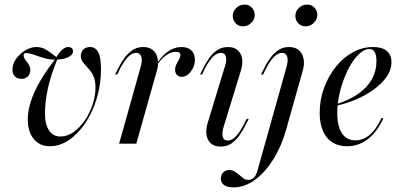

<svg xmlns="http://www.w3.org/2000/svg" viewBox="-20 -633 1772 846"><path d="M200 11.3Q154.8 11.3 128.6 -20.6Q102.4 -52.4 102.4 -108.1Q102.4 -143.5 115.7 -185.5Q129 -227.4 156.5 -275Q183.9 -322.6 225.8 -375H233.9Q202.4 -298.4 190.3 -240.3Q178.2 -182.3 178.2 -133.9Q178.2 -85.5 196 -58.5Q213.7 -31.5 246 -31.5Q276.6 -31.5 304 -50.8Q331.5 -70.2 353.6 -102.4Q375.8 -134.7 388.3 -173Q400.8 -211.3 400.8 -247.6Q400.8 -273.4 394.4 -290.7Q387.9 -308.1 378.2 -320.6Q368.5 -333.1 358.9 -343.1Q349.2 -353.2 342.7 -363.3Q336.3 -373.4 336.3 -387.1Q336.3 -404 347.2 -414.9Q358.1 -425.8 376.6 -425.8Q400.8 -425.8 412.9 -402.8Q425 -379.8 425 -328.2Q425 -262.1 406.9 -201.2Q388.7 -140.3 356.9 -92.3Q325 -44.4 284.7 -16.5Q244.4 11.3 200 11.3ZM74.2 -285.5Q56.5 -285.5 45.6 -296.4Q34.7 -307.3 34.7 -326.6Q34.7 -351.6 51.2 -374.2Q67.7 -396.8 91.9 -411.3Q116.1 -425.8 140.3 -425.8Q160.5 -425.8 176.2 -417.7Q191.9 -409.7 205.6 -398.8Q219.4 -387.9 231.5 -379L225 -375.8Q241.9 -404 255.2 -414.9Q268.5 -425.8 279.8 -425.8Q290.3 -425.8 296 -421Q301.6 -416.1 301.6 -407.3Q301.6 -391.1 279.8 -380.6Q258.1 -370.2 220.2 -370.2Q200.8 -370.2 183.5 -374.6Q166.1 -379 150.4 -384.7Q134.7 -390.3 121 -394.8Q107.3 -399.2 96 -399.2Q83.9 -399.2 83.9 -389.5Q83.9 -382.3 88.3 -374.6Q92.7 -366.9 98.8 -359.7Q104.8 -352.4 109.3 -343.5Q113.7 -334.7 113.7 -325Q113.7 -307.3 102.8 -296.4Q91.9 -285.5 74.2 -285.5Z M562.9 -206.5 599.2 -336.3Q608.1 -365.3 602.8 -382.7Q597.6 -400 579.8 -400Q562.1 -400 545.2 -383.1Q528.2 -366.1 511.3 -334.7L496.8 -304.8H487.1L504.8 -339.5Q513.7 -357.3 527.8 -377Q541.9 -396.8 562.5 -411.3Q583.1 -425.8 610.5 -425.8Q637.9 -425.8 654 -412.1Q670.2 -398.4 675 -373.8Q679.8 -349.2 670.2 -317.7L638.7 -206.5ZM504.8 0 562.9 -206.5H638.7L580.6 0ZM781.5 -294.4Q767.7 -294.4 759.7 -302.8Q751.6 -311.3 751.6 -325Q751.6 -338.7 757.7 -350.4Q763.7 -362.1 769.4 -372.6Q775 -383.1 775 -391.1Q775 -404.8 754.8 -404.8Q732.3 -404.8 709.7 -387.9Q687.1 -371 668.5 -340.3V-347.6Q691.1 -385.5 719.4 -405.6Q747.6 -425.8 779 -425.8Q807.3 -425.8 823 -411.3Q838.7 -396.8 838.7 -369.4Q838.7 -350 830.2 -333.1Q821.8 -316.1 808.9 -305.2Q796 -294.4 781.5 -294.4Z M966.1 -76.6Q957.3 -48.4 961.3 -31Q965.3 -13.7 983.9 -13.7Q1000.8 -13.7 1017.7 -30.6Q1034.7 -47.6 1051.6 -79L1066.9 -108.9H1075.8L1058.1 -74.2Q1049.2 -57.3 1035.1 -36.7Q1021 -16.1 1000.8 -1.6Q980.6 12.9 952.4 12.9Q925.8 12.9 909.7 -0.8Q893.5 -14.5 889.9 -39.1Q886.3 -63.7 896 -94.4L970.2 -337.9Q979.8 -366.1 975.4 -383.1Q971 -400 953.2 -400Q935.5 -400 918.5 -383.1Q901.6 -366.1 884.7 -334.7L870.2 -304.8H861.3L879 -339.5Q887.9 -357.3 901.6 -377Q915.3 -396.8 935.9 -411.3Q956.5 -425.8 984.7 -425.8Q1011.3 -425.8 1027 -412.1Q1042.7 -398.4 1046.8 -374.2Q1050.8 -350 1040.3 -318.5ZM1050.8 -516.9Q1031.5 -516.9 1018.5 -530.2Q1005.6 -543.5 1005.6 -562.9Q1005.6 -583.9 1021.4 -598.4Q1037.1 -612.9 1058.1 -612.9Q1076.6 -612.9 1089.5 -599.6Q1102.4 -586.3 1102.4 -566.9Q1102.4 -547.6 1087.1 -532.3Q1071.8 -516.9 1050.8 -516.9Z M1205.6 -206.5 1241.9 -336.3Q1250.8 -365.3 1245.6 -382.7Q1240.3 -400 1222.6 -400Q1204.8 -400 1187.9 -383.1Q1171 -366.1 1154 -334.7L1139.5 -304.8H1129.8L1147.6 -339.5Q1156.5 -357.3 1170.6 -377Q1184.7 -396.8 1205.2 -411.3Q1225.8 -425.8 1253.2 -425.8Q1280.6 -425.8 1296.8 -412.1Q1312.9 -398.4 1317.7 -373.8Q1322.6 -349.2 1312.9 -317.7L1281.5 -206.5ZM1252.4 -103.2 1241.1 -62.1Q1219.4 13.7 1183.1 71Q1146.8 128.2 1102 160.5Q1057.3 192.7 1008.9 192.7Q982.3 192.7 967.7 182.7Q953.2 172.6 953.2 154Q953.2 137.1 963.7 126.6Q974.2 116.1 990.3 116.1Q1003.2 116.1 1013.7 122.6Q1024.2 129 1033.9 137.5Q1043.5 146 1052.8 152.8Q1062.1 159.7 1073.4 159.7Q1088.7 159.7 1098.4 150.4Q1108.1 141.1 1114.5 118.5L1176.6 -103.2L1205.6 -206.5H1281.5ZM1326.6 -516.9Q1307.3 -516.9 1294.4 -530.2Q1281.5 -543.5 1281.5 -562.9Q1281.5 -583.9 1297.2 -598.4Q1312.9 -612.9 1333.9 -612.9Q1352.4 -612.9 1365.3 -599.6Q1378.2 -586.3 1378.2 -566.9Q1378.2 -547.6 1362.9 -532.3Q1347.6 -516.9 1326.6 -516.9Z M1509.7 11.3Q1451.6 11.3 1420.2 -27.4Q1388.7 -66.1 1388.7 -137.1Q1388.7 -194.4 1408.1 -246.4Q1427.4 -298.4 1460.1 -339.1Q1492.7 -379.8 1535.1 -402.8Q1577.4 -425.8 1624.2 -425.8Q1663.7 -425.8 1684.3 -408.5Q1704.8 -391.1 1704.8 -358.9Q1704.8 -319.4 1673.8 -281.9Q1642.7 -244.4 1588.7 -214.1Q1534.7 -183.9 1462.1 -166.9V-174.2Q1519.4 -191.9 1558.9 -219.8Q1598.4 -247.6 1618.5 -283.9Q1638.7 -320.2 1638.7 -363.7Q1638.7 -390.3 1631 -403.6Q1623.4 -416.9 1607.3 -416.9Q1583.9 -416.9 1558.5 -391.5Q1533.1 -366.1 1512.5 -324.2Q1491.9 -282.3 1479 -233.1Q1466.1 -183.9 1466.1 -136.3Q1466.1 -76.6 1486.7 -45.6Q1507.3 -14.5 1546 -14.5Q1579.8 -14.5 1608.5 -38.3Q1637.1 -62.1 1660.5 -112.1H1669.4Q1641.9 -51.6 1601.2 -20.2Q1560.5 11.3 1509.7 11.3Z"/></svg>

Font: Playfair 144pt SemiCondensed
Style: Italic
Weight: 400
Width: 4
Italic angle: -15.6°
Designer: Claus Eggers Sørensen
Foundry: Claus Eggers Sørensen
Version: Version 2.203